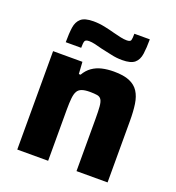

<svg xmlns="http://www.w3.org/2000/svg" viewBox="-132 -830 855 935"><g transform="rotate(20 295.5 -362.5)"><path d="M62 0V-510H214L218 -448H227Q242 -474 264 -489.5Q286 -505 314 -511.5Q342 -518 375 -518Q426 -518 456.5 -505Q487 -492 503 -467Q519 -442 524.5 -405Q530 -368 530 -319V0H369V-270Q369 -311 367 -334.5Q365 -358 358 -369Q351 -380 336.5 -382.5Q322 -385 298 -385Q273 -385 257.5 -379.5Q242 -374 234.5 -361Q227 -348 224.5 -324.5Q222 -301 222 -266V0ZM105 -572Q105 -618 109.5 -649Q114 -680 133.5 -697Q153 -714 198 -714Q227 -714 256 -708Q285 -702 310 -695Q330 -690 347.5 -686Q365 -682 380 -682Q399 -682 402 -691Q405 -700 405 -725H485Q485 -681 480.5 -649Q476 -617 456.5 -600.5Q437 -584 392 -584Q362 -584 334.5 -590.5Q307 -597 281 -602Q260 -608 242 -612Q224 -616 211 -616Q192 -616 188.5 -606.5Q185 -597 185 -572Z"/></g></svg>

Font: Saira Thin
Style: Bold
Weight: 700
Version: Version 1.101